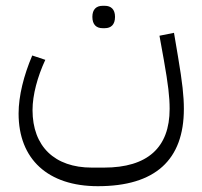

<svg xmlns="http://www.w3.org/2000/svg" viewBox="-20 -481 695 661"><path d="M333 -384H341C362 -384 376 -396 376 -423C376 -449 362 -461 341 -461H333C312 -461 298 -449 298 -423C298 -396 312 -384 333 -384ZM317 160C514 160 613 70 613 -106C613 -150 608 -196 593 -285L579 -368L529 -358L544 -275C559 -190 564 -148 564 -106C564 27 488 96 338 96H296C168 96 92 23 92 -102C92 -154 109 -217 136 -275L91 -290C62 -222 44 -151 44 -90C44 67 145 160 317 160Z"/></svg>

Font: IBM Plex Arabic Light
Style: Regular
Weight: 300
Designer: Mike Abbink, Paul van der Laan, Pieter van Rosmalen, Wael Morcos, Khajak Apelian
Foundry: Bold Monday
Version: Version 1.0